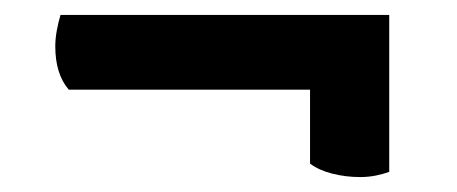

<svg xmlns="http://www.w3.org/2000/svg" viewBox="-20 -361 612 257"><path d="M462 -124Q443 -124 425 -128.5Q407 -133 395 -142V-241H72Q54 -262 54 -299Q54 -309 56 -320Q58 -331 61 -341H501V-131Q493 -128 483 -126Q473 -124 462 -124Z"/></svg>

Font: Petrona Black
Style: Regular
Weight: 900
Designer: Ringo R. Seeber
Foundry: Ringo R. Seeber
Version: Version 2.001; ttfautohint (v1.8.3)